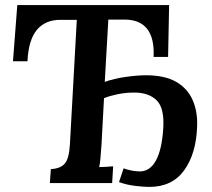

<svg xmlns="http://www.w3.org/2000/svg" viewBox="-20 -720 834 755"><path d="M554 -424Q628 -424 673 -398Q718 -372 738 -325.5Q758 -279 755 -220Q751 -115 704 -50Q657 15 567 15Q546 15 512 11Q478 7 448 -4L466 -58Q500 -46 530 -46Q570 -46 593.5 -89.5Q617 -133 622 -216Q627 -295 596 -325.5Q565 -356 508 -356Q474 -356 442.5 -349.5Q411 -343 389 -334L379 -149Q377 -122 375 -98.5Q373 -75 370 -63Q384 -63 397.5 -64Q411 -65 425 -66L421 0H176L180 -55Q218 -57 235 -77Q252 -97 255 -154L282 -642H217Q158 -642 125 -602.5Q92 -563 88 -479H31L48 -700H645L641 -496H584Q591 -645 466 -643H406L392 -398Q428 -411 474 -417.5Q520 -424 554 -424Z"/></svg>

Font: Lora SemiBold
Style: Italic
Weight: 600
Italic angle: -3°
Designer: Olga Karpushina, Alexei Vanyashin (Cyrillic)
Foundry: Cyreal
Version: Version 3.011; ttfautohint (v1.8.4.7-5d5b)